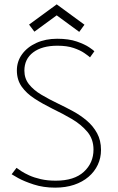

<svg xmlns="http://www.w3.org/2000/svg" viewBox="-20 -850 542 882"><path d="M242.5 -672Q296 -672 332.8 -659.2Q369.5 -646.5 390 -632.5Q410.5 -618.5 413.5 -614.5L393.5 -586.5Q386 -593.5 367.5 -606.2Q349 -619 318.5 -629.5Q288 -640 244 -640Q173 -640 132.5 -609.5Q92 -579 92 -525.5Q92 -489.5 113.2 -462.8Q134.5 -436 170.2 -414.8Q206 -393.5 249 -373Q281.5 -357.5 315.5 -339Q349.5 -320.5 378.8 -295.8Q408 -271 426 -238Q444 -205 444 -161Q444 -124.5 429.2 -93Q414.5 -61.5 386.8 -37.8Q359 -14 320.2 -1Q281.5 12 233.5 12Q179.5 12 135 -2.5Q90.5 -17 63.2 -32.2Q36 -47.5 33.5 -49.5L56 -79Q62.5 -74 77.2 -64.2Q92 -54.5 114.5 -44.2Q137 -34 167.5 -27Q198 -20 236 -20Q321 -20 365.2 -60.8Q409.5 -101.5 409.5 -163Q409.5 -211 381 -244.8Q352.5 -278.5 309.8 -303.5Q267 -328.5 223 -349.5Q176.5 -372.5 139 -396.8Q101.5 -421 79.5 -452.2Q57.5 -483.5 57.5 -526.5Q57.5 -568 81.5 -601Q105.5 -634 147.5 -653Q189.5 -672 242.5 -672ZM138 -704.5 113.5 -737 240.5 -830 368 -736.5 344 -703.5 240.5 -779.5Z"/></svg>

Font: League Spartan Thin Thin
Style: Regular
Weight: 250
Version: Version 2.002